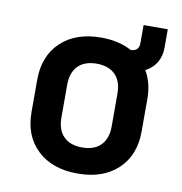

<svg xmlns="http://www.w3.org/2000/svg" viewBox="-75 -710 750 790"><g transform="rotate(10 300.0 -315.5)"><path d="M300 9Q194 9 132 -49.5Q70 -108 70 -207V-343Q70 -442 132 -500.5Q194 -559 300 -559Q373 -559 427 -530Q462 -530 462 -565V-640H563V-563Q563 -527 546.5 -500Q530 -473 501 -459Q530 -409 530 -344V-207Q530 -108 468 -49.5Q406 9 300 9ZM300 -100Q350 -100 377.5 -127.5Q405 -155 405 -207V-343Q405 -395 377.5 -422.5Q350 -450 300 -450Q250 -450 222.5 -422.5Q195 -395 195 -343V-207Q195 -155 222.5 -127.5Q250 -100 300 -100Z"/></g></svg>

Font: NKDuy Mono
Style: Bold
Weight: 700
Monospace: yes
Designer: NKDuy
Foundry: NKDuy
Version: Version 2.251; ttfautohint (v1.8.4.7-5d5b)